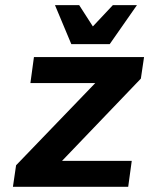

<svg xmlns="http://www.w3.org/2000/svg" viewBox="-20 -720 575 740"><path d="M219.2 -100.1H487.8L474.1 0H29.8L42 -83L347.2 -399.9H97.2L110.8 -500H535.2L522.9 -417ZM507.8 -700.2 402.8 -549.8H254.9L191.9 -700.2H285.2L337.9 -618.2L415 -700.2Z"/></svg>

Font: Fivo Sans Modern
Style: Italic
Weight: 700
Designer: Alexander Slobzheninov
Foundry: Alexander Slobzheninov
Version: 1.0